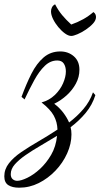

<svg xmlns="http://www.w3.org/2000/svg" viewBox="-90 -592 466 892"><path d="M-1 280Q-33 280 -51.5 268Q-70 256 -70 227Q-70 194 -48.5 166.5Q-27 139 9 114.5Q45 90 89 64.5Q133 39 177 10Q176 -25 160 -54.5Q144 -84 103 -116Q139 -126 164.5 -150.5Q190 -175 203 -205Q216 -235 216 -260Q216 -282 206.5 -296.5Q197 -311 176 -311Q144 -311 118 -286Q92 -261 69.5 -220Q47 -179 24 -130L10 -142Q32 -202 56 -249.5Q80 -297 112.5 -325Q145 -353 190 -353Q227 -353 253 -330.5Q279 -308 279 -268Q279 -234 262.5 -203.5Q246 -173 219.5 -149Q193 -125 162 -110Q187 -91 204 -68.5Q221 -46 231 -23Q268 -51 297.5 -85.5Q327 -120 342 -163L353 -150Q339 -105 308.5 -68Q278 -31 238 -1Q240 6 241 14.5Q242 23 242 32Q242 76 222 120.5Q202 165 167.5 201Q133 237 90 258.5Q47 280 -1 280ZM-10 248Q8 248 37 234Q66 220 95.5 193Q125 166 147.5 127.5Q170 89 175 39Q136 63 98 85Q60 107 29 128.5Q-2 150 -21 171.5Q-40 193 -40 217Q-40 233 -31 240.5Q-22 248 -10 248ZM241 -425Q228 -425 212 -436.5Q196 -448 181 -466Q166 -484 156.5 -503.5Q147 -523 147 -539Q147 -549 151.5 -558Q156 -567 166 -572Q181 -543 199 -521.5Q217 -500 241 -478Q272 -489 297 -503Q322 -517 344 -536Q351 -531 353.5 -525Q356 -519 356 -513Q356 -498 342.5 -483Q329 -468 309 -454.5Q289 -441 270 -433Q251 -425 241 -425Z"/></svg>

Font: Dancing Script Medium
Style: Regular
Weight: 500
Designer: Pablo Impallari
Foundry: Pablo Impallari
Version: Version 2.000